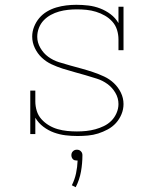

<svg xmlns="http://www.w3.org/2000/svg" viewBox="-20 -558 640 799"><path d="M303 8Q277 8 252.5 5Q228 2 204.5 -6.5Q181 -15 160.5 -30.5Q140 -46 127 -68V0H106V-181H127V-136Q127 -116 133 -96.5Q139 -77 152.5 -62Q166 -47 183.5 -36.5Q201 -26 220.5 -20.5Q240 -15 260 -13Q280 -11 300 -11Q300 -11 300 -11Q300 -11 300 -11Q320 -11 339 -13Q358 -15 376.5 -20Q395 -25 412.5 -33.5Q430 -42 443.5 -55.5Q457 -69 465 -87.5Q473 -106 473 -125Q473 -150 460 -172Q447 -194 427 -208.5Q407 -223 383.5 -230.5Q360 -238 336 -245Q312 -252 288 -258.5Q264 -265 240.5 -272.5Q217 -280 194.5 -290.5Q172 -301 154 -318Q136 -335 125 -358Q114 -381 114 -406Q114 -427 122 -447Q130 -467 143.5 -483Q157 -499 175.5 -510Q194 -521 214.5 -527Q235 -533 256 -535.5Q277 -538 298 -538Q323 -538 348 -535Q373 -532 396.5 -523Q420 -514 440 -499Q460 -484 473 -462V-530H494V-349H473V-394Q473 -414 467 -433.5Q461 -453 447.5 -468Q434 -483 416.5 -493Q399 -503 379.5 -509Q360 -515 340 -517Q320 -519 300 -519Q281 -519 262.5 -517Q244 -515 226 -510Q208 -505 191.5 -496Q175 -487 162 -473.5Q149 -460 142 -442Q135 -424 135 -405Q135 -381 148 -358.5Q161 -336 181 -321.5Q201 -307 224.5 -299.5Q248 -292 272 -285.5Q296 -279 319.5 -272.5Q343 -266 367 -258Q391 -250 413.5 -239.5Q436 -229 454 -212Q472 -195 483 -172.5Q494 -150 494 -125Q494 -103 485.5 -82.5Q477 -62 462.5 -46Q448 -30 428.5 -19.5Q409 -9 388.5 -2.5Q368 4 346 6Q324 8 303 8ZM295 221 279 213Q291 189 296.5 163Q302 137 303 110Q303 110 302 110Q301 110 300 110Q295 110 291 109Q287 108 283.5 104.5Q280 101 278.5 96.5Q277 92 277 88Q277 83 278.5 79Q280 75 283.5 71.5Q287 68 291 66.5Q295 65 300 65Q305 65 309 66.5Q313 68 316.5 71.5Q320 75 321.5 79Q323 83 323 88Q323 122 317 156Q311 190 295 221Z"/></svg>

Font: Iosevka Curly Slab ThEx
Style: Regular
Weight: 100
Width: 7
Monospace: yes
Designer: Belleve Invis
Foundry: Belleve Invis
Version: Version 11.1.0; ttfautohint (v1.8.3)